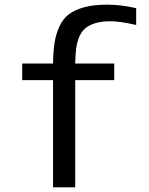

<svg xmlns="http://www.w3.org/2000/svg" viewBox="-20 -802 640 822"><path d="M207 -530Q208 -582 213.5 -618.5Q219 -655 234 -688Q249 -721 274.5 -740.5Q300 -760 340.5 -771Q381 -782 438 -782Q500 -782 563 -767V-695Q495 -711 452 -711Q413 -711 385.5 -702Q358 -693 342 -678Q326 -663 317 -638.5Q308 -614 305.5 -589.5Q303 -565 302 -530H469V-459H302V0H207V-459H75V-530Z"/></svg>

Font: Edlo
Style: Regular
Weight: 400
Monospace: yes
Version: Version 0.01